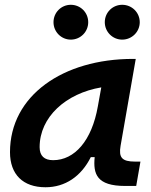

<svg xmlns="http://www.w3.org/2000/svg" viewBox="-20 -767 626 797"><path d="M168.9 10.3C250.5 10.3 316.9 -34.7 356.9 -114.7H373C366.2 -44.9 381.3 4.9 499.5 4.9H545.4L563 -96.2H541C485.8 -96.2 472.2 -113.3 480.5 -161.6L543.5 -522.5H532.2C241.2 -522.5 21.5 -370.1 21.5 -135.3C21.5 -43 75.2 10.3 168.9 10.3ZM200.7 -102.1C163.6 -102.1 144.5 -120.1 144.5 -156.2C144.5 -281.2 253.4 -379.4 400.4 -404.3L386.2 -325.7C361.3 -183.1 289.6 -102.1 200.7 -102.1ZM487.3 -602.5C527.3 -602.5 560.1 -634.8 560.1 -674.8C560.1 -715.3 527.3 -747.1 487.3 -747.1C447.3 -747.1 415 -715.3 415 -674.8C415 -634.8 447.3 -602.5 487.3 -602.5ZM273.9 -602.5C314 -602.5 346.2 -634.8 346.2 -674.8C346.2 -715.3 314 -747.1 273.9 -747.1C234.4 -747.1 202.1 -715.3 202.1 -674.8C202.1 -634.8 234.4 -602.5 273.9 -602.5Z"/></svg>

Font: Cascadia Mono PL SemiBold
Style: Italic
Weight: 600
Italic angle: -10°
Monospace: yes
Designer: Aaron Bell
Foundry: Saja Typeworks
Version: Version 2404.023